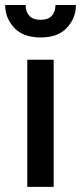

<svg xmlns="http://www.w3.org/2000/svg" viewBox="-54 -726 315 746"><path d="M52 0V-494H154.5V0ZM103.5 -580.5Q36 -580.5 1 -618.2Q-34 -656 -34 -706.5H45.5Q45.5 -680 60 -664.5Q74.5 -649 103.5 -649Q132.5 -649 147 -664.5Q161.5 -680 161.5 -706.5H241Q241 -656 206.2 -618.2Q171.5 -580.5 103.5 -580.5Z"/></svg>

Font: Cabin Condensed Medium
Style: Regular
Weight: 500
Width: 3
Designer: Pablo Impallari
Foundry: Pablo Impallari. http://www.impallari.com Igino Marini. http://www.ikern.com
Version: Version 3.001; ttfautohint (v1.8.3)